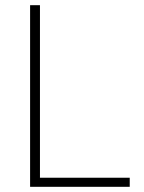

<svg xmlns="http://www.w3.org/2000/svg" viewBox="-20 -720 555 740"><path d="M96 -700H134V-35H480V0H96Z"/></svg>

Font: Sarabun Thin
Style: Regular
Weight: 250
Designer: Suppakit Chalermlarp | Katatrad Co.,Ltd.
Foundry: Cadson Demak Co.,Ltd.
Version: Version 1.000; ttfautohint (v1.6)